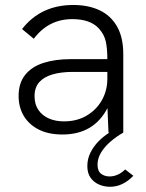

<svg xmlns="http://www.w3.org/2000/svg" viewBox="-20 -520 574 753"><path d="M411.5 212.5Q388 212.5 367.8 203.5Q347.5 194.5 335 176.8Q322.5 159 322.5 131.5Q322.5 103 334.8 78.5Q347 54 366.5 34.2Q386 14.5 409 0H405.5L401.5 -96Q347.5 7.5 225 7.5Q170 7.5 131.8 -12Q93.5 -31.5 73.2 -65.5Q53 -99.5 53 -143.5Q53 -194.5 78.8 -226.5Q104.5 -258.5 150.2 -273.2Q196 -288 256.5 -288H401Q401 -330 394.8 -357.8Q388.5 -385.5 367.5 -408.5Q334 -445 263.5 -445Q170.5 -445 112.5 -368L66.5 -406Q140 -500.5 267.5 -500.5Q326.5 -500.5 370.5 -479.8Q414.5 -459 439 -416.2Q463.5 -373.5 463.5 -307V0Q436.5 15.5 413.5 35.2Q390.5 55 376.5 78Q362.5 101 362.5 125.5Q362.5 151 376.5 161.5Q390.5 172 409.5 172Q442.5 172 471 144.5L503 169.5Q461.5 212.5 411.5 212.5ZM230.5 -44Q282 -44 320.2 -66.8Q358.5 -89.5 379.8 -127.5Q401 -165.5 401 -211V-238H265Q220 -238 186.2 -228.2Q152.5 -218.5 134 -197.8Q115.5 -177 115.5 -143Q115.5 -110.5 130.8 -88.5Q146 -66.5 172 -55.2Q198 -44 230.5 -44Z"/></svg>

Font: Acari Sans Neue
Style: Regular
Weight: 400
Designer: Alfredo Marco Pradil (font), Cristiano Sobral (main changes)
Foundry: Hanken Design Co. (font), Cristiano Sobral (main changes)
Version: Version 2.459;March 19, 2022;FontCreator 14.0.0.2808 64-bit;